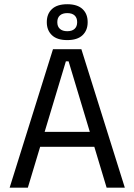

<svg xmlns="http://www.w3.org/2000/svg" viewBox="-20 -866 620 886"><path d="M108.5 0H24.5L224.5 -639H355.5L556 0H472L296.5 -583H284ZM435.5 -188.5H144.5V-257.5H435.5ZM196 -763V-764.5Q196 -802 219.8 -824.2Q243.5 -846.5 290.5 -846.5Q337 -846.5 360.8 -824.2Q384.5 -802 384.5 -764.5V-763Q384.5 -726 360.8 -703.5Q337 -681 290.5 -681Q243.5 -681 219.8 -703.5Q196 -726 196 -763ZM244.5 -764.5V-763Q244.5 -743.5 256.5 -732.8Q268.5 -722 290.5 -722Q312.5 -722 324.2 -732.8Q336 -743.5 336 -763V-764.5Q336 -784 324.2 -794.8Q312.5 -805.5 290.5 -805.5Q268.5 -805.5 256.5 -794.8Q244.5 -784 244.5 -764.5Z"/></svg>

Font: Anek Devanagari
Style: Regular
Weight: 400
Designer: Kailash Malviya (Devanagari) & Yesha Goshar (Latin)
Foundry: Ek Type
Version: Version 1.003